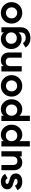

<svg xmlns="http://www.w3.org/2000/svg" viewBox="1958 -2512 768 4725"><g transform="rotate(-90 2342.5 -150.0)"><path d="M177.7 -358.4Q177.7 -337.9 204.1 -325.2Q231.4 -313.5 268.6 -302.7Q306.6 -293.9 344.7 -279.3Q382.8 -264.6 409.2 -231.4Q435.5 -197.3 435.5 -146.5Q435.5 -69.3 378.9 -27.3Q321.3 13.7 235.4 13.7Q81.1 13.7 25.4 -105.5Q62.5 -126 136.7 -168Q159.2 -102.5 235.4 -102.5Q303.7 -102.5 303.7 -146.5Q303.7 -166 277.3 -178.7Q251 -191.4 212.9 -201.2Q174.8 -210.9 136.7 -225.6Q98.6 -241.2 72.3 -273.4Q45.9 -305.7 45.9 -355.5Q45.9 -428.7 100.6 -471.7Q155.3 -513.7 236.3 -513.7Q296.9 -513.7 346.7 -486.3Q397.5 -459 425.8 -408.2Q389.6 -387.7 316.4 -347.7Q292 -399.4 236.3 -399.4Q210.9 -399.4 194.3 -387.7Q177.7 -377 177.7 -358.4Z M853.5 -500Q885.7 -500 982.4 -500Q982.4 -375 982.4 0Q950.2 0 853.5 0Q853.5 -13.7 853.5 -55.7Q806.6 13.7 705.1 13.7Q623 13.7 569.3 -41Q515.6 -95.7 515.6 -193.4Q515.6 -294.9 515.6 -500Q547.9 -500 644.5 -500Q644.5 -427.7 644.5 -209Q644.5 -159.2 671.9 -132.8Q699.2 -106.4 744.1 -106.4Q793.9 -106.4 824.2 -136.7Q853.5 -168 853.5 -230.5Q853.5 -320.3 853.5 -500Z M1391.6 -513.7Q1493.2 -513.7 1564.5 -437.5Q1635.7 -361.3 1635.7 -250Q1635.7 -138.7 1564.5 -62.5Q1493.2 13.7 1391.6 13.7Q1287.1 13.7 1230.5 -58.6Q1230.5 27.3 1230.5 200.2Q1197.3 200.2 1100.6 200.2Q1100.6 25.4 1100.6 -500Q1132.8 -500 1230.5 -500Q1230.5 -485.4 1230.5 -441.4Q1287.1 -513.7 1391.6 -513.7ZM1368.2 -109.4Q1427.7 -109.4 1467.8 -148.4Q1506.8 -188.5 1506.8 -250Q1506.8 -311.5 1467.8 -351.6Q1427.7 -390.6 1368.2 -390.6Q1307.6 -390.6 1268.6 -351.6Q1230.5 -311.5 1230.5 -250Q1230.5 -188.5 1268.6 -148.4Q1307.6 -109.4 1368.2 -109.4Z M2017.6 -513.7Q2119.1 -513.7 2190.4 -437.5Q2261.7 -361.3 2261.7 -250Q2261.7 -138.7 2190.4 -62.5Q2119.1 13.7 2017.6 13.7Q1913.1 13.7 1856.4 -58.6Q1856.4 27.3 1856.4 200.2Q1823.2 200.2 1726.6 200.2Q1726.6 25.4 1726.6 -500Q1758.8 -500 1856.4 -500Q1856.4 -485.4 1856.4 -441.4Q1913.1 -513.7 2017.6 -513.7ZM1994.1 -109.4Q2053.7 -109.4 2093.8 -148.4Q2132.8 -188.5 2132.8 -250Q2132.8 -311.5 2093.8 -351.6Q2053.7 -390.6 1994.1 -390.6Q1933.6 -390.6 1894.5 -351.6Q1856.4 -311.5 1856.4 -250Q1856.4 -188.5 1894.5 -148.4Q1933.6 -109.4 1994.1 -109.4Z M2590.8 13.7Q2479.5 13.7 2403.3 -62.5Q2327.1 -138.7 2327.1 -250Q2327.1 -361.3 2403.3 -437.5Q2479.5 -513.7 2590.8 -513.7Q2702.1 -513.7 2779.3 -437.5Q2855.5 -361.3 2855.5 -250Q2855.5 -138.7 2779.3 -62.5Q2702.1 13.7 2590.8 13.7ZM2590.8 -112.3Q2649.4 -112.3 2687.5 -151.4Q2726.6 -190.4 2726.6 -250Q2726.6 -309.6 2687.5 -348.6Q2649.4 -387.7 2590.8 -387.7Q2533.2 -387.7 2494.1 -348.6Q2456.1 -309.6 2456.1 -250Q2456.1 -190.4 2494.1 -151.4Q2533.2 -112.3 2590.8 -112.3Z M3224.6 -513.7Q3306.6 -513.7 3360.4 -459Q3414.1 -404.3 3414.1 -306.6Q3414.1 -205.1 3414.1 0Q3381.8 0 3285.2 0Q3285.2 -72.3 3285.2 -291Q3285.2 -340.8 3257.8 -367.2Q3230.5 -393.6 3185.5 -393.6Q3135.7 -393.6 3105.5 -363.3Q3076.2 -332 3076.2 -269.5Q3076.2 -179.7 3076.2 0Q3043 0 2946.3 0Q2946.3 -125 2946.3 -500Q2978.5 -500 3076.2 -500Q3076.2 -486.3 3076.2 -444.3Q3123 -513.7 3224.6 -513.7Z M3907.2 -500Q3938.5 -500 4033.2 -500Q4033.2 -380.9 4033.2 -24.4Q4033.2 91.8 3956.1 153.3Q3879.9 213.9 3771.5 213.9Q3690.4 213.9 3628.9 182.6Q3567.4 152.3 3535.2 91.8Q3571.3 71.3 3644.5 29.3Q3682.6 98.6 3775.4 98.6Q3836.9 98.6 3872.1 67.4Q3907.2 35.2 3907.2 -24.4Q3907.2 -42 3907.2 -78.1Q3849.6 -2 3747.1 -2Q3640.6 -2 3569.3 -76.2Q3498 -151.4 3498 -257.8Q3498 -364.3 3570.3 -439.5Q3641.6 -513.7 3747.1 -513.7Q3849.6 -513.7 3907.2 -438.5Q3907.2 -459 3907.2 -500ZM3766.6 -121.1Q3828.1 -121.1 3867.2 -159.2Q3907.2 -198.2 3907.2 -257.8Q3907.2 -317.4 3867.2 -355.5Q3828.1 -393.6 3766.6 -393.6Q3706.1 -393.6 3666 -355.5Q3627 -317.4 3627 -257.8Q3627 -198.2 3666 -159.2Q3706.1 -121.1 3766.6 -121.1Z M4387.7 13.7Q4276.4 13.7 4200.2 -62.5Q4124 -138.7 4124 -250Q4124 -361.3 4200.2 -437.5Q4276.4 -513.7 4387.7 -513.7Q4499 -513.7 4576.2 -437.5Q4652.3 -361.3 4652.3 -250Q4652.3 -138.7 4576.2 -62.5Q4499 13.7 4387.7 13.7ZM4387.7 -112.3Q4446.3 -112.3 4484.4 -151.4Q4523.4 -190.4 4523.4 -250Q4523.4 -309.6 4484.4 -348.6Q4446.3 -387.7 4387.7 -387.7Q4330.1 -387.7 4291 -348.6Q4252.9 -309.6 4252.9 -250Q4252.9 -190.4 4291 -151.4Q4330.1 -112.3 4387.7 -112.3Z"/></g></svg>

Font: LeFont
Style: Regular
Weight: 700
Designer: Leryon MEDIA
Version: Version 1.0